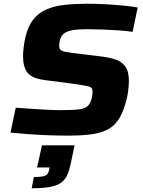

<svg xmlns="http://www.w3.org/2000/svg" viewBox="-20 -716 761 1025"><path d="M344 8Q294 8 238 6Q182 4 129.5 0Q77 -4 36 -8L64 -141Q105 -138 149 -135Q193 -132 233 -130Q273 -128 302 -128Q338 -128 362 -129Q386 -130 403.5 -132.5Q421 -135 432 -140Q443 -144 450 -151.5Q457 -159 461.5 -168.5Q466 -178 469 -188.5Q472 -199 473 -209Q474 -219 474 -227Q474 -239 469.5 -245.5Q465 -252 444.5 -256.5Q424 -261 376 -268L216 -289Q150 -298 126.5 -328.5Q103 -359 103 -415Q103 -440 106.5 -465.5Q110 -491 115 -515Q129 -576 158 -612Q187 -648 228.5 -666Q270 -684 325 -690Q380 -696 446 -696Q490 -696 539.5 -693.5Q589 -691 635.5 -686.5Q682 -682 715 -676L688 -546Q654 -551 611.5 -554Q569 -557 527 -558.5Q485 -560 450 -560Q420 -560 398 -558.5Q376 -557 360 -553.5Q344 -550 333 -544Q323 -540 315.5 -532Q308 -524 304 -514Q300 -504 298 -492.5Q296 -481 296 -469Q296 -451 311.5 -444.5Q327 -438 368 -433L524 -414Q565 -409 597.5 -398Q630 -387 649 -361Q668 -335 668 -284Q668 -273 667 -259Q666 -245 664 -229Q662 -213 658 -195Q643 -130 620 -89.5Q597 -49 560.5 -28Q524 -7 471.5 0.5Q419 8 344 8ZM149 289 161 229Q193 229 209 225.5Q225 222 232 214.5Q239 207 241 195L245 178H178L204 60H378L358 156Q351 189 341 214Q331 239 310.5 256Q290 273 251.5 281Q213 289 149 289Z"/></svg>

Font: Saira Expanded
Style: Bold Italic
Weight: 700
Width: 7
Italic angle: -12°
Designer: Hector Gatti with collaboration of the Omnibus-Type team
Foundry: Omnibus-Type
Version: Version 1.101